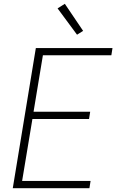

<svg xmlns="http://www.w3.org/2000/svg" viewBox="-20 -987 640 1007"><path d="M47 0 168 -735H570L564 -697H205L156 -401H453L447 -363H150L96 -38H455L449 0ZM384 -805 282 -943 320 -967 416 -825Z"/></svg>

Font: Iosevka Aile XLt Obl
Style: Regular
Weight: 200
Italic angle: -9°
Designer: Belleve Invis
Foundry: Belleve Invis
Version: Version 31.1.0; ttfautohint (v1.8.4)